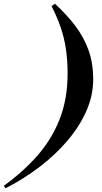

<svg xmlns="http://www.w3.org/2000/svg" viewBox="-129 -826 546 1028"><path d="M165 -806Q227 -749 273 -689Q319 -629 344.5 -559Q370 -489 370 -401Q370 -317 335 -235.5Q300 -154 236.5 -78Q173 -2 87.5 64Q2 130 -99 182L-109 169Q-6 95 71 7.5Q148 -80 190.5 -188.5Q233 -297 233 -433Q233 -502 224 -563Q215 -624 195.5 -680.5Q176 -737 147 -793Z"/></svg>

Font: Playfair Display
Style: Bold Italic
Weight: 700
Italic angle: -14°
Designer: Claus Eggers Sørensen
Foundry: Claus Eggers Sørensen
Version: Version 1.203